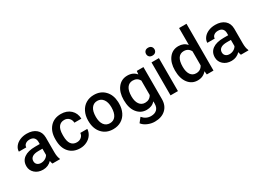

<svg xmlns="http://www.w3.org/2000/svg" viewBox="-28 -1604 3618 2665"><g transform="rotate(-30 1781.0 -271.0)"><path d="M376.5 0Q368.7 -15.1 362.8 -49.3Q306.2 9.8 224.1 9.8Q144.5 9.8 94.2 -35.6Q43.9 -81.1 43.9 -147.9Q43.9 -232.4 106.7 -277.6Q169.4 -322.8 286.1 -322.8H358.9V-357.4Q358.9 -398.4 335.9 -423.1Q313 -447.8 266.1 -447.8Q225.6 -447.8 199.7 -427.5Q173.8 -407.2 173.8 -376H55.2Q55.2 -419.4 84 -457.3Q112.8 -495.1 162.4 -516.6Q211.9 -538.1 272.9 -538.1Q365.7 -538.1 420.9 -491.5Q476.1 -444.8 477.5 -360.4V-122.1Q477.5 -50.8 497.6 -8.3V0ZM246.1 -85.4Q281.2 -85.4 312.3 -102.5Q343.3 -119.6 358.9 -148.4V-248H294.9Q229 -248 195.8 -225.1Q162.6 -202.1 162.6 -160.2Q162.6 -126 185.3 -105.7Q208 -85.4 246.1 -85.4Z M818.8 -85Q863.3 -85 892.6 -110.8Q921.9 -136.7 923.8 -174.8H1035.6Q1033.7 -125.5 1004.9 -82.8Q976.1 -40 926.8 -15.1Q877.4 9.8 820.3 9.8Q709.5 9.8 644.5 -62Q579.6 -133.8 579.6 -260.3V-272.5Q579.6 -393.1 644 -465.6Q708.5 -538.1 819.8 -538.1Q914.1 -538.1 973.4 -483.2Q1032.7 -428.2 1035.6 -338.9H923.8Q921.9 -384.3 892.8 -413.6Q863.8 -442.9 818.8 -442.9Q761.2 -442.9 730 -401.1Q698.7 -359.4 698.2 -274.4V-255.4Q698.2 -169.4 729.2 -127.2Q760.3 -85 818.8 -85Z M1103 -269Q1103 -346.7 1133.8 -408.9Q1164.6 -471.2 1220.2 -504.6Q1275.9 -538.1 1348.1 -538.1Q1455.1 -538.1 1521.7 -469.2Q1588.4 -400.4 1593.8 -286.6L1594.2 -258.8Q1594.2 -180.7 1564.2 -119.1Q1534.2 -57.6 1478.3 -23.9Q1422.4 9.8 1349.1 9.8Q1237.3 9.8 1170.2 -64.7Q1103 -139.2 1103 -263.2ZM1221.7 -258.8Q1221.7 -177.2 1255.4 -131.1Q1289.1 -85 1349.1 -85Q1409.2 -85 1442.6 -131.8Q1476.1 -178.7 1476.1 -269Q1476.1 -349.1 1441.7 -396Q1407.2 -442.9 1348.1 -442.9Q1290 -442.9 1255.9 -396.7Q1221.7 -350.6 1221.7 -258.8Z M1673.8 -268.1Q1673.8 -391.1 1731.7 -464.6Q1789.6 -538.1 1885.3 -538.1Q1975.6 -538.1 2027.3 -475.1L2032.7 -528.3H2139.6V-16.1Q2139.6 87.9 2075 147.9Q2010.3 208 1900.4 208Q1842.3 208 1786.9 183.8Q1731.4 159.7 1702.6 120.6L1758.8 49.3Q1813.5 114.3 1893.6 114.3Q1952.6 114.3 1986.8 82.3Q2021 50.3 2021 -11.7V-47.4Q1969.7 9.8 1884.3 9.8Q1791.5 9.8 1732.7 -64Q1673.8 -137.7 1673.8 -268.1ZM1792 -257.8Q1792 -178.2 1824.5 -132.6Q1856.9 -86.9 1914.6 -86.9Q1986.3 -86.9 2021 -148.4V-380.9Q1987.3 -440.9 1915.5 -440.9Q1856.9 -440.9 1824.5 -394.5Q1792 -348.1 1792 -257.8Z M2387.7 0H2269V-528.3H2387.7ZM2261.7 -665.5Q2261.7 -692.9 2279.1 -710.9Q2296.4 -729 2328.6 -729Q2360.8 -729 2378.4 -710.9Q2396 -692.9 2396 -665.5Q2396 -638.7 2378.4 -620.8Q2360.8 -603 2328.6 -603Q2296.4 -603 2279.1 -620.8Q2261.7 -638.7 2261.7 -665.5Z M2494.6 -268.1Q2494.6 -390.1 2551.3 -464.1Q2607.9 -538.1 2703.1 -538.1Q2787.1 -538.1 2838.9 -479.5V-750H2957.5V0H2850.1L2844.2 -54.7Q2791 9.8 2702.1 9.8Q2609.4 9.8 2552 -64.9Q2494.6 -139.6 2494.6 -268.1ZM2613.3 -257.8Q2613.3 -177.2 2644.3 -132.1Q2675.3 -86.9 2732.4 -86.9Q2805.2 -86.9 2838.9 -151.9V-377.4Q2806.2 -440.9 2733.4 -440.9Q2675.8 -440.9 2644.5 -395.3Q2613.3 -349.6 2613.3 -257.8Z M3397 0Q3389.2 -15.1 3383.3 -49.3Q3326.7 9.8 3244.6 9.8Q3165 9.8 3114.7 -35.6Q3064.5 -81.1 3064.5 -147.9Q3064.5 -232.4 3127.2 -277.6Q3189.9 -322.8 3306.6 -322.8H3379.4V-357.4Q3379.4 -398.4 3356.4 -423.1Q3333.5 -447.8 3286.6 -447.8Q3246.1 -447.8 3220.2 -427.5Q3194.3 -407.2 3194.3 -376H3075.7Q3075.7 -419.4 3104.5 -457.3Q3133.3 -495.1 3182.9 -516.6Q3232.4 -538.1 3293.5 -538.1Q3386.2 -538.1 3441.4 -491.5Q3496.6 -444.8 3498 -360.4V-122.1Q3498 -50.8 3518.1 -8.3V0ZM3266.6 -85.4Q3301.8 -85.4 3332.8 -102.5Q3363.8 -119.6 3379.4 -148.4V-248H3315.4Q3249.5 -248 3216.3 -225.1Q3183.1 -202.1 3183.1 -160.2Q3183.1 -126 3205.8 -105.7Q3228.5 -85.4 3266.6 -85.4Z"/></g></svg>

Font: Vazir Medium UI
Style: Medium-UI
Weight: 500
Designer: Saber Rastikerdar
Foundry: Saber Rastikerdar
Version: Version 30.0.0